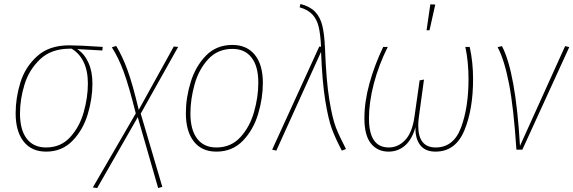

<svg xmlns="http://www.w3.org/2000/svg" viewBox="-20 -756 2896 970"><path d="M59 -184Q59 -261 83 -339Q107 -417 167.5 -472Q228 -527 329 -527Q379 -527 499 -519L497 -501L370 -508Q406 -485 426.5 -440Q447 -395 447 -334Q447 -257 423 -178Q399 -99 346 -44.5Q293 10 213 10Q139 10 99 -41.5Q59 -93 59 -184ZM424 -334Q424 -398 402.5 -442.5Q381 -487 342 -510H333Q239 -510 183 -457Q127 -404 104 -329.5Q81 -255 81 -183Q81 -100 115 -55.5Q149 -11 213 -11Q287 -11 334.5 -63Q382 -115 403 -189.5Q424 -264 424 -334Z M691 -182 800 188 779 194 676 -164 471 194 449 191 666 -183Q631 -323 604.5 -394.5Q578 -466 545 -517L567 -524Q599 -471 624.5 -401Q650 -331 681 -201L858 -521L880 -519Z M919 -184Q919 -262 943.5 -341.5Q968 -421 1020.5 -475Q1073 -529 1154 -529Q1227 -529 1267.5 -479Q1308 -429 1308 -337Q1308 -260 1284 -180Q1260 -100 1207 -45Q1154 10 1073 10Q999 10 959 -41.5Q919 -93 919 -184ZM1285 -338Q1285 -421 1251 -465Q1217 -509 1154 -509Q1080 -509 1032 -457Q984 -405 963 -329.5Q942 -254 942 -183Q942 -100 976 -55.5Q1010 -11 1073 -11Q1147 -11 1194.5 -63Q1242 -115 1263.5 -190.5Q1285 -266 1285 -338Z M1622 -510Q1628 -350 1643.5 -254Q1659 -158 1677 -112Q1695 -66 1728 -3L1707 5Q1675 -56 1657 -104Q1639 -152 1623.5 -246.5Q1608 -341 1602 -494L1376 5L1355 0L1593 -521L1602 -520Q1599 -583 1590 -620.5Q1581 -658 1558.5 -682.5Q1536 -707 1494 -719L1498 -736Q1547 -723 1572.5 -696Q1598 -669 1608.5 -626Q1619 -583 1622 -510Z M1821 -158Q1821 -242 1846.5 -334.5Q1872 -427 1916 -519H1939Q1893 -427 1868.5 -333Q1844 -239 1844 -158Q1844 -11 1944 -11Q1992 -11 2027.5 -49Q2063 -87 2074 -167L2100 -350L2122 -354L2096 -164Q2093 -142 2093 -121Q2093 -11 2181 -11Q2272 -11 2309.5 -112.5Q2347 -214 2347 -356Q2347 -444 2331 -519H2353Q2370 -443 2370 -356Q2370 -202 2325.5 -96Q2281 10 2180 10Q2128 10 2102.5 -23.5Q2077 -57 2079 -114Q2062 -52 2026.5 -21Q1991 10 1943 10Q1887 10 1854 -31Q1821 -72 1821 -158ZM2154 -734 2179 -733 2150 -603H2135Z M2607 -19 2835 -523 2856 -518 2619 0H2589Q2575 -213 2551.5 -333.5Q2528 -454 2494 -518L2516 -523Q2585 -391 2607 -19Z"/></svg>

Font: Fira Sans Condensed Thin
Style: Italic
Weight: 250
Width: 3
Italic angle: -8°
Designer: Carrois Corporate & Edenspiekermann AG
Foundry: Carrois Corporate GbR & Edenspiekermann AG
Version: Version 4.203